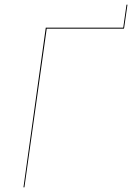

<svg xmlns="http://www.w3.org/2000/svg" viewBox="-20 -798 563 818"><path d="M523 -778 509 -680 508 -676H179L84 0H80L175 -680H505L519 -778Z"/></svg>

Font: Fira Sans Condensed Four
Style: Italic
Weight: 100
Width: 3
Italic angle: -8°
Designer: bBox Type GmbH & Carrois Corporate GbR & Edenspiekermann AG
Foundry: bBox Type GmbH & Carrois Corporate GbR & Edenspiekermann AG
Version: Version 4.301